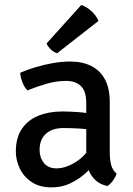

<svg xmlns="http://www.w3.org/2000/svg" viewBox="-20 -756 546 788"><path d="M45 -134Q45 -191 70 -227.5Q95 -264 138 -281.2Q181 -298.5 235.5 -298.5Q264 -298.5 299.8 -296Q335.5 -293.5 365.5 -286V-220Q338.5 -226.5 304.5 -228.5Q270.5 -230.5 241 -230.5Q194 -230.5 168.2 -206.8Q142.5 -183 142.5 -141Q142.5 -109 160.2 -87Q178 -65 212 -65Q249 -65 290.8 -91Q332.5 -117 360.5 -167.5L376 -90.5Q358 -69.5 331.5 -45.5Q305 -21.5 270 -4.2Q235 13 191.5 13Q142 13 109.5 -9Q77 -31 61 -64.8Q45 -98.5 45 -134ZM458.5 -43Q454.5 -30 443.8 -15Q433 0 420.5 7.5Q390 0.5 371.8 -16.5Q353.5 -33.5 344.5 -56.8Q335.5 -80 334 -106.5V-333Q334 -382 312 -403Q290 -424 251 -424Q212.5 -424 172.2 -412.5Q132 -401 92.5 -385Q80.5 -397 72.2 -417.8Q64 -438.5 63 -457.5Q90.5 -469.5 125.2 -480Q160 -490.5 197.2 -497Q234.5 -503.5 268.5 -503.5Q318 -503.5 354.5 -485.2Q391 -467 410.8 -430Q430.5 -393 430.5 -336V-131Q430.5 -102 435.8 -80.5Q441 -59 458.5 -43ZM313.5 -735.5Q335.5 -728.5 355.8 -709.8Q376 -691 384 -670L214.5 -537.5Q201 -541.5 189 -552.8Q177 -564 171 -577.5Z"/></svg>

Font: Signika Negative Light
Style: Regular
Weight: 400
Version: Version 2.001